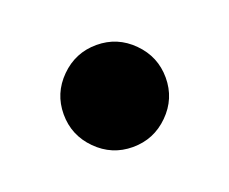

<svg xmlns="http://www.w3.org/2000/svg" viewBox="-47 -228 368 308"><g transform="rotate(-20 137.0 -74.0)"><path d="M136.8 13Q101 13 75.5 -12.7Q50 -38.3 50 -74.2Q50 -110 75.7 -135.5Q101.3 -161 137.2 -161Q173 -161 198.5 -135.3Q224 -109.7 224 -73.8Q224 -38 198.3 -12.5Q172.7 13 136.8 13Z"/></g></svg>

Font: Libre Bodoni
Style: Regular
Weight: 400
Designer: Pablo Impallari, Rodrigo Fuenzalida
Foundry: Impallari Type
Version: Version 2.005;gftools[0.9.23]